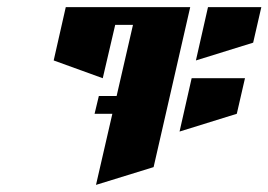

<svg xmlns="http://www.w3.org/2000/svg" viewBox="-20 -520 755 540"><path d="M165 -500H515L412 -50L250 0L296 -200H246L258 -250H308L354 -450H304L269 -300L131 -350Z M565 -500H715L692 -400L531 -350ZM519 -300H669L646 -200L485 -150Z"/></svg>

Font: SOV_Meka
Style: Italic
Weight: 400
Italic angle: -13°
Version: Version 1.00